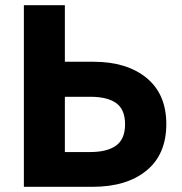

<svg xmlns="http://www.w3.org/2000/svg" viewBox="-20 -720 701 740"><path d="M72 -700H230V-482H340Q469 -482 545 -419.5Q621 -357 621 -242Q621 -125 544.5 -62.5Q468 0 337 0H72ZM462 -241Q462 -298 428 -322.5Q394 -347 328 -347H230V-134H328Q393 -134 427.5 -159Q462 -184 462 -241Z"/></svg>

Font: Chess Sans
Style: Bold
Weight: 700
Designer: Wolf Bōese
Foundry: Wolf Bōese
Version: Version 7.223